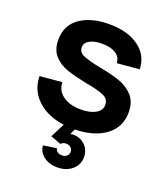

<svg xmlns="http://www.w3.org/2000/svg" viewBox="-135 -611 805 922"><g transform="rotate(20 268.0 -150.0)"><path d="M164 140 232 130Q234 141 243 147.5Q252 154 266 154Q281 154 290.5 145.5Q300 137 300 124Q300 111 290.5 102.5Q281 94 266 94Q249 94 241 105L187 85L224 13Q138 1 87 -47Q36 -95 35 -167L148 -177Q149 -134 184 -109Q219 -84 276 -84Q322 -84 350.5 -100Q379 -116 379 -145Q379 -175 349 -188Q319 -201 256 -212Q193 -225 154.5 -238Q116 -251 88 -280.5Q60 -310 60 -362Q60 -437 117 -476.5Q174 -516 266 -516Q360 -516 417 -474.5Q474 -433 476 -362L362 -352Q361 -383 335 -399.5Q309 -416 265 -416Q226 -416 202 -403Q178 -390 178 -367Q178 -341 206 -329Q234 -317 295 -305Q358 -293 398.5 -279Q439 -265 468 -234Q497 -203 497 -149Q497 -74 439 -30Q381 14 282 16L269 44Q279 42 285 42Q320 42 344.5 66Q369 90 369 126Q369 165 339.5 190.5Q310 216 264 216Q223 216 195 195Q167 174 164 140Z"/></g></svg>

Font: MedMera Sans Semibold
Style: Regular
Weight: 600
Designer: Kasper Nordkvist
Foundry: UNCUT.wtf
Version: Version 1.300